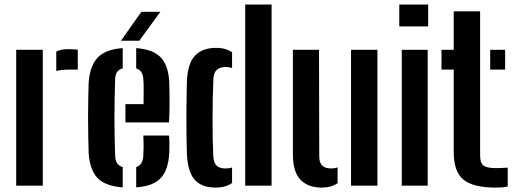

<svg xmlns="http://www.w3.org/2000/svg" viewBox="-20 -820 2280 848"><path d="M228.5 -506.5V-592Q249 -603 281.5 -603Q293 -603 304 -602.2Q315 -601.5 323.5 -600.5V-512.5H283Q250.5 -512.5 228.5 -506.5ZM51.5 0V-600H169V0Z M371.5 -145.5Q370.5 -175 369.8 -216Q369 -257 369 -301.2Q369 -345.5 369.8 -385.5Q370.5 -425.5 371.5 -453Q376.5 -529.5 411.8 -566Q447 -602.5 522 -607.5V-518Q489 -510 488.5 -469.5Q485.5 -377.5 485.5 -300Q485.5 -222.5 488.5 -133Q489 -91.5 522 -82V7.5Q444 2 410 -34.5Q376 -71 371.5 -145.5ZM534 -279.5V-360H614Q614.5 -394.5 614.5 -426.8Q614.5 -459 613 -469.5Q611.5 -508.5 581.5 -518V-607.5Q656.5 -602 690.2 -566.2Q724 -530.5 727.5 -457.5Q728 -445.5 728.5 -415.8Q729 -386 728.8 -349Q728.5 -312 726.5 -279.5ZM581.5 7.5V-82Q611 -91 613 -133.5Q614 -148.5 614.2 -170.5Q614.5 -192.5 613 -221.5H726.5Q728 -210 728.2 -186Q728.5 -162 727.5 -145.5Q724 -70 690.2 -33.8Q656.5 2.5 581.5 7.5ZM514 -640 604.5 -768H688.5L595 -640Z M1063 0V-800H1179.5V0ZM805.5 -139Q804.5 -172 803.8 -214.8Q803 -257.5 803.2 -302.5Q803.5 -347.5 804 -388.8Q804.5 -430 805.5 -461Q809 -541 841.8 -574.8Q874.5 -608.5 933.5 -608.5Q957.5 -608.5 974.5 -603.5Q991.5 -598.5 1005 -589V-519.5Q992 -524 977.5 -524Q925 -524 922.5 -473.5Q919 -389 918.8 -297Q918.5 -205 922 -131Q923.5 -101.5 936.2 -88.8Q949 -76 977 -76Q993 -76 1005 -80.5V-12Q991 -2 973.2 3.2Q955.5 8.5 931.5 8.5Q871 8.5 840.2 -25.8Q809.5 -60 805.5 -139Z M1273.5 -139.5V-600H1389L1390 -129.5Q1390 -102 1402.8 -89Q1415.5 -76 1444 -76Q1459 -76 1471 -80.5V-11Q1442 8.5 1401.5 8.5Q1341 8.5 1307.2 -26Q1273.5 -60.5 1273.5 -139.5ZM1530.5 0V-600H1647V0Z M1743.5 -703.5V-800H1871V-703.5ZM1754.5 0V-600H1869V0Z M1930 -512.5V-600H1984V-770H2100.5V-133.5Q2100.5 -100 2115.5 -88.8Q2130.5 -77.5 2170 -77.5Q2184.5 -77.5 2196 -78.2Q2207.5 -79 2222.5 -79.5V3.5Q2210.5 6.5 2197.5 7.5Q2184.5 8.5 2169.5 8.5Q2069 8.5 2026.5 -27Q1984 -62.5 1984 -147V-512.5ZM2145 -512.5V-600H2211V-512.5Z"/></svg>

Font: Big Shoulders Stencil Text
Style: Bold
Weight: 700
Designer: Patric King
Foundry: XO Type Co
Version: Version 1.000